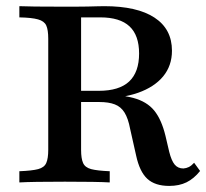

<svg xmlns="http://www.w3.org/2000/svg" viewBox="-20 -591 668 622"><path d="M42.7 0V-36.3Q83.9 -37.9 103.6 -43.1Q123.4 -48.4 129.8 -62.9Q136.3 -77.4 136.3 -105.6V-465.3Q136.3 -494.4 129.8 -508.5Q123.4 -522.6 103.2 -528.2Q83.1 -533.9 42.7 -534.7V-571Q59.7 -570.2 94 -569.8Q128.2 -569.4 177.4 -569.4Q203.2 -569.4 224.6 -569.4Q246 -569.4 263.3 -569.8Q280.6 -570.2 294.4 -570.6Q308.1 -571 317.7 -571Q424.2 -571 480.6 -533.9Q537.1 -496.8 537.1 -426.6Q537.1 -378.2 508.5 -343.5Q479.8 -308.9 427 -290.3Q374.2 -271.8 300 -271.8H194.4V-296.8H300Q366.1 -296.8 398.4 -327Q430.6 -357.3 430.6 -417.7Q430.6 -476.6 399.6 -505.6Q368.5 -534.7 304.8 -534.7H242.7V-105.6Q242.7 -77.4 249.2 -62.9Q255.6 -48.4 275.4 -43.1Q295.2 -37.9 335.5 -36.3V0Q295.2 -2.4 190.3 -2.4Q83.9 -2.4 42.7 0ZM528.2 11.3Q482.3 11.3 457.3 -11.7Q432.3 -34.7 421 -87.1L401.6 -173.4Q395.2 -207.3 383.5 -226.2Q371.8 -245.2 352 -252.8Q332.3 -260.5 301.6 -260.5H199.2V-285.5H292.7Q367.7 -285.5 411.7 -273.8Q455.6 -262.1 479.4 -233.1Q503.2 -204 516.1 -150.8L528.2 -99.2Q535.5 -70.2 546 -57.7Q556.5 -45.2 574.2 -45.2Q583.9 -46 591.9 -50Q600 -54 608.9 -63.7L628.2 -37.1Q608.1 -12.1 584.3 -0.4Q560.5 11.3 528.2 11.3Z"/></svg>

Font: Playfair 9pt SemiBold
Style: Regular
Weight: 600
Designer: Claus Eggers Sørensen
Foundry: Claus Eggers Sørensen
Version: Version 2.001;gftools[0.9.30]